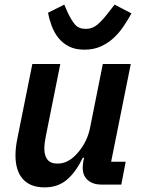

<svg xmlns="http://www.w3.org/2000/svg" viewBox="-20 -799 616 831"><path d="M241 -522 178 -208Q172 -179 172 -155Q172 -125 185.5 -108Q199 -91 229 -91Q255 -91 276.5 -103.5Q298 -116 316 -137Q358 -185 370 -247L425 -522H546L461 -99H524L505 0H419Q383 0 360.5 -19Q338 -38 338 -73Q338 -81 339 -89Q340 -97 341 -103L344 -116H338Q309 -55 270 -21.5Q231 12 173 12Q111 12 79 -24Q47 -60 47 -126Q47 -144 49 -161.5Q51 -179 55 -199L120 -522ZM346 -584Q305 -584 277.5 -598.5Q250 -613 232 -636Q214 -659 203.5 -687.5Q193 -716 188 -744L258 -779L273 -745Q289 -711 305 -692.5Q321 -674 352 -674Q379 -674 400.5 -691.5Q422 -709 451 -747L476 -779L549 -741Q533 -712 514 -684Q495 -656 471 -634Q447 -612 416 -598Q385 -584 346 -584Z"/></svg>

Font: IBM Plex Sans SmBld
Style: Italic
Weight: 600
Italic angle: -11°
Designer: Mike Abbink, Paul van der Laan, Pieter van Rosmalen
Foundry: Bold Monday
Version: Version 3.005